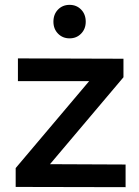

<svg xmlns="http://www.w3.org/2000/svg" viewBox="-20 -774 577 795"><path d="M44.9 0V-78.1L349.1 -438H54.2V-532.2L491.2 -530.8V-454.1L187 -94.2L500 -92.8V1ZM201.2 -684.1Q201.2 -714.8 220.2 -734.4Q239.3 -753.9 268.1 -753.9Q296.9 -753.9 315.9 -734.4Q335 -714.8 335 -684.1Q335 -654.3 315.9 -634.8Q296.9 -615.2 268.1 -615.2Q239.3 -615.2 220.2 -634.8Q201.2 -654.3 201.2 -684.1Z"/></svg>

Font: Trueno
Style: Rg
Weight: 400
Designer: Julieta Ulanovsky
Foundry: Julieta Ulanovsky
Version: Version 3.001b